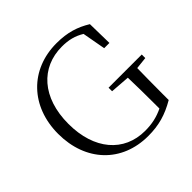

<svg xmlns="http://www.w3.org/2000/svg" viewBox="-188 -920 1113 1113"><g transform="rotate(-45 368.5 -363.5)"><path d="M454 -317 574 -308C576 -238 577 -171 577 -101V-52C529 -29 483 -19 427 -19C255 -19 141 -151 141 -362C141 -578 260 -706 431 -706C487 -706 529 -695 572 -669L598 -526H641L638 -683C576 -721 513 -742 423 -742C207 -742 58 -588 58 -363C58 -138 203 15 419 15C506 15 573 -4 650 -49V-100C650 -180 651 -247 652 -309L726 -317V-346H454Z"/></g></svg>

Font: Noto Serif SC Light
Style: Regular
Weight: 300
Designer: Ryoko NISHIZUKA 西塚涼子 (kana & ideographs); Frank Grießhammer (Latin, Greek & Cyrillic); Wenlong ZHANG 张文龙 (bopomofo); San
Foundry: Adobe
Version: Version 2.001;hotconv 1.1.0;makeotfexe 2.6.0